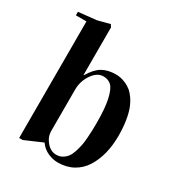

<svg xmlns="http://www.w3.org/2000/svg" viewBox="-172 -819 876 946"><g transform="rotate(30 266.0 -346.0)"><path d="M191.4 -692.9V-422.4H193.4Q221.2 -469.2 252.7 -487.1Q284.2 -504.9 328.6 -504.9Q341.8 -504.9 355 -502.4Q368.2 -500 384.8 -492.9Q401.4 -485.8 415.8 -474.6Q430.2 -463.4 444.3 -443.4Q458.5 -423.3 468.5 -397.5Q478.5 -371.6 484.6 -333.3Q490.7 -294.9 490.7 -249Q490.7 -194.3 479 -147.7Q467.3 -101.1 444.1 -64.2Q420.9 -27.3 383.1 -6.3Q345.2 14.6 296.4 14.6Q269 14.6 240.2 2.2Q211.4 -10.3 191.4 -38.1L91.8 4.9H71.8V-658.2H11.7V-678.2L113.8 -689L182.6 -707ZM280.8 -465.8Q245.1 -465.8 218.3 -426.5Q191.4 -387.2 191.4 -339.4V-105Q191.4 -70.3 215.3 -42.5Q239.3 -14.6 270.5 -14.6Q289.6 -14.6 304.7 -23.4Q319.8 -32.2 329.8 -45.7Q339.8 -59.1 346.7 -80.6Q353.5 -102.1 357.2 -120.8Q360.8 -139.6 362.8 -166.7Q364.7 -193.8 365.2 -211.4Q365.7 -229 365.7 -253.9Q365.7 -335.4 354.7 -383.5Q343.8 -431.6 326.2 -448.7Q308.6 -465.8 280.8 -465.8Z"/></g></svg>

Font: VidalokaRegular
Style: Regular
Weight: 400
Designer: Cyreal (www.cyreal.org)
Foundry: Cyreal (www.cyreal.org)
Version: Version 1.000